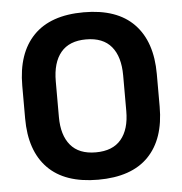

<svg xmlns="http://www.w3.org/2000/svg" viewBox="-50 -700 721 762"><g transform="rotate(-5 311.0 -318.5)"><path d="M311 14.5Q178.5 14.5 110.8 -54.8Q43 -124 43 -253V-383Q43 -512.5 110.8 -582.5Q178.5 -652.5 311 -652.5Q443.5 -652.5 511.2 -582.5Q579 -512.5 579 -383V-253Q579 -124 511.5 -54.8Q444 14.5 311 14.5ZM311 -94.5Q378.5 -94.5 412 -134.5Q445.5 -174.5 445.5 -247V-389Q445.5 -464 412 -504.2Q378.5 -544.5 311 -544.5Q244 -544.5 210.5 -504.2Q177 -464 177 -389V-247Q177 -174.5 210.5 -134.5Q244 -94.5 311 -94.5Z"/></g></svg>

Font: Anek Kannada SemiBold
Style: Regular
Weight: 600
Version: Version 1.003